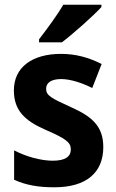

<svg xmlns="http://www.w3.org/2000/svg" viewBox="-20 -786 495 816"><path d="M411 -756V-766H249C223 -721 179 -662 146 -619V-606H243C293 -644 377 -719 411 -756ZM419 -161C419 -250 370 -291 283 -330C197 -369 176 -380 176 -409C176 -435 199 -450 240 -450C279 -450 328 -434 372 -412L412 -514C356 -542 302 -557 239 -557C118 -557 39 -501 39 -402C39 -316 86 -273 172 -235C260 -197 281 -181 281 -151C281 -120 257 -103 204 -103C155 -103 91 -120 40 -147V-22C91 1 143 10 211 10C349 10 419 -54 419 -161Z"/></svg>

Font: Noto Sans Khmer SemiCondensed
Style: Bold
Weight: 700
Width: 4
Designer: Danh Hong and the Monotype Design Team
Foundry: Monotype Imaging Inc.
Version: Version 2.004